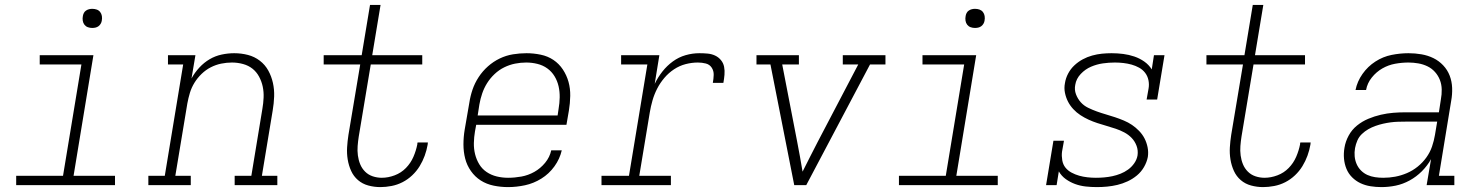

<svg xmlns="http://www.w3.org/2000/svg" viewBox="-20 -755 6040 783"><path d="M46 0V-38H237L312 -492H142V-530H361L280 -38H449V0ZM356 -641Q347 -641 338.5 -644Q330 -647 324.5 -654Q319 -661 317.5 -670.5Q316 -680 318 -690Q319 -696 322 -702Q325 -708 331 -712Q337 -716 343.5 -717.5Q350 -719 356 -719Q366 -719 374.5 -716Q383 -713 388.5 -706Q394 -699 395.5 -689.5Q397 -680 395 -670Q394 -664 390.5 -658Q387 -652 381.5 -648Q376 -644 369.5 -642.5Q363 -641 356 -641Z M585 0V-38H652L727 -492H665V-530H777L761 -435Q774 -459 793 -479.5Q812 -500 835 -513.5Q858 -527 884 -532.5Q910 -538 935 -538Q964 -538 991 -531Q1018 -524 1039.5 -507.5Q1061 -491 1074 -467.5Q1087 -444 1093 -417Q1099 -390 1098 -361.5Q1097 -333 1092 -304L1048 -38H1111V0H937V-38H1005L1050 -311Q1054 -334 1055 -357Q1056 -380 1051.5 -401.5Q1047 -423 1036.5 -442.5Q1026 -462 1009.5 -475Q993 -488 971 -494Q949 -500 926 -500Q904 -500 882 -495.5Q860 -491 839.5 -480.5Q819 -470 802 -453.5Q785 -437 773 -417.5Q761 -398 754.5 -376.5Q748 -355 744 -333L695 -38H758V0Z M1531 8Q1506 8 1482 1.5Q1458 -5 1440 -20.5Q1422 -36 1412 -58Q1402 -80 1398 -104.5Q1394 -129 1395.5 -154Q1397 -179 1401 -205L1449 -492H1300V-530H1455L1489 -735H1532L1498 -530H1702V-492H1492L1443 -198Q1440 -179 1438.5 -159.5Q1437 -140 1439.5 -121Q1442 -102 1449 -85Q1456 -68 1469 -55Q1482 -42 1500 -36Q1518 -30 1537 -30Q1563 -30 1589.5 -40Q1616 -50 1635.5 -70Q1655 -90 1666 -115.5Q1677 -141 1682 -167Q1682 -169 1682 -170.5Q1682 -172 1683 -174H1725Q1725 -172 1724.5 -170Q1724 -168 1724 -165Q1720 -142 1712 -120Q1704 -98 1691.5 -77.5Q1679 -57 1661 -40Q1643 -23 1621.5 -12Q1600 -1 1576.5 3.5Q1553 8 1531 8Z M2052 8Q2022 8 1993 2Q1964 -4 1940.5 -19Q1917 -34 1900.5 -57.5Q1884 -81 1877 -108.5Q1870 -136 1870 -166Q1870 -196 1875 -226L1894 -336Q1898 -363 1907 -389.5Q1916 -416 1932 -440.5Q1948 -465 1970 -484.5Q1992 -504 2018 -516.5Q2044 -529 2072 -533.5Q2100 -538 2127 -538Q2156 -538 2185 -532Q2214 -526 2237 -510.5Q2260 -495 2275.5 -471.5Q2291 -448 2298.5 -421Q2306 -394 2305.5 -364Q2305 -334 2300 -304L2290 -246H1922L1917 -219Q1913 -196 1912.5 -172Q1912 -148 1917.5 -126Q1923 -104 1934.5 -85Q1946 -66 1964.5 -53.5Q1983 -41 2005.5 -35.5Q2028 -30 2052 -30Q2079 -30 2106.5 -35Q2134 -40 2159 -54Q2184 -68 2203 -91Q2222 -114 2228 -142H2271Q2263 -107 2241 -76.5Q2219 -46 2187.5 -26.5Q2156 -7 2121 0.5Q2086 8 2052 8ZM2254 -284 2258 -311Q2262 -334 2262.5 -357.5Q2263 -381 2258 -403Q2253 -425 2241.5 -444Q2230 -463 2212 -476Q2194 -489 2171.5 -494.5Q2149 -500 2126 -500Q2103 -500 2080.5 -495.5Q2058 -491 2036.5 -480.5Q2015 -470 1997 -453Q1979 -436 1966.5 -416Q1954 -396 1946.5 -374Q1939 -352 1935 -329L1928 -284Z M2433 0V-38H2545L2620 -492H2513V-530H2669L2650 -413Q2663 -440 2681.5 -463.5Q2700 -487 2724 -504.5Q2748 -522 2776 -530Q2804 -538 2832 -538Q2849 -538 2865.5 -536.5Q2882 -535 2896 -528.5Q2910 -522 2920 -510Q2930 -498 2933 -482.5Q2936 -467 2934.5 -450Q2933 -433 2930 -417H2887Q2890 -433 2890.5 -449.5Q2891 -466 2882.5 -479Q2874 -492 2858.5 -496Q2843 -500 2826 -500Q2801 -500 2776 -493.5Q2751 -487 2729 -472.5Q2707 -458 2689.5 -437.5Q2672 -417 2660 -393.5Q2648 -370 2641 -345.5Q2634 -321 2630 -297L2587 -38H2716V0Z M3219 0 3122 -492H3065V-530H3238V-492H3170L3231 -177Q3237 -146 3242.5 -115.5Q3248 -85 3253 -55Q3268 -85 3283.5 -115.5Q3299 -146 3315 -177L3480 -492H3417V-530H3591V-492H3528L3268 0Z M3646 0V-38H3837L3912 -492H3742V-530H3961L3880 -38H4049V0ZM3956 -641Q3947 -641 3938.5 -644Q3930 -647 3924.5 -654Q3919 -661 3917.5 -670.5Q3916 -680 3918 -690Q3919 -696 3922 -702Q3925 -708 3931 -712Q3937 -716 3943.5 -717.5Q3950 -719 3956 -719Q3966 -719 3974.5 -716Q3983 -713 3988.5 -706Q3994 -699 3995.5 -689.5Q3997 -680 3995 -670Q3994 -664 3990.5 -658Q3987 -652 3981.5 -648Q3976 -644 3969.5 -642.5Q3963 -641 3956 -641Z M4453 8Q4430 8 4407.5 5.5Q4385 3 4364.5 -4.5Q4344 -12 4326.5 -24.5Q4309 -37 4298 -56L4289 0H4246L4276 -181H4319L4311 -136Q4309 -119 4312 -101.5Q4315 -84 4325 -71.5Q4335 -59 4350 -51Q4365 -43 4381 -38.5Q4397 -34 4414.5 -32Q4432 -30 4449 -30Q4466 -30 4483 -31.5Q4500 -33 4516.5 -36.5Q4533 -40 4549.5 -46.5Q4566 -53 4580.5 -63.5Q4595 -74 4605.5 -89Q4616 -104 4619 -121Q4622 -142 4615 -160.5Q4608 -179 4595 -192.5Q4582 -206 4565 -215Q4548 -224 4530 -230Q4512 -236 4493 -241.5Q4474 -247 4455.5 -253Q4437 -259 4419.5 -267Q4402 -275 4386 -285.5Q4370 -296 4357 -310Q4344 -324 4335.5 -340.5Q4327 -357 4323 -376.5Q4319 -396 4323 -416Q4326 -436 4336 -455Q4346 -474 4361.5 -488.5Q4377 -503 4395.5 -513Q4414 -523 4434 -528.5Q4454 -534 4473.5 -536Q4493 -538 4513 -538Q4537 -538 4560.5 -535Q4584 -532 4606 -524.5Q4628 -517 4646.5 -504Q4665 -491 4677 -472L4686 -530H4729L4699 -349H4656L4664 -394Q4667 -411 4663.5 -428Q4660 -445 4650 -458Q4640 -471 4625.5 -479Q4611 -487 4595 -491.5Q4579 -496 4561.5 -498Q4544 -500 4527 -500Q4527 -500 4526.5 -500Q4526 -500 4526 -500Q4502 -500 4477.5 -496.5Q4453 -493 4429.5 -483Q4406 -473 4387.5 -453.5Q4369 -434 4365 -409Q4361 -389 4368 -370.5Q4375 -352 4387.5 -338Q4400 -324 4417.5 -315.5Q4435 -307 4453 -300.5Q4471 -294 4490 -288.5Q4509 -283 4527 -277Q4545 -271 4563 -263.5Q4581 -256 4596.5 -245.5Q4612 -235 4625.5 -221Q4639 -207 4647.5 -190.5Q4656 -174 4660 -154.5Q4664 -135 4661 -115Q4657 -94 4645.5 -74Q4634 -54 4616.5 -39.5Q4599 -25 4578.5 -15.5Q4558 -6 4537 -1Q4516 4 4495 6Q4474 8 4453 8Z M5131 8Q5106 8 5082 1.5Q5058 -5 5040 -20.5Q5022 -36 5012 -58Q5002 -80 4998 -104.5Q4994 -129 4995.5 -154Q4997 -179 5001 -205L5049 -492H4900V-530H5055L5089 -735H5132L5098 -530H5302V-492H5092L5043 -198Q5040 -179 5038.5 -159.5Q5037 -140 5039.5 -121Q5042 -102 5049 -85Q5056 -68 5069 -55Q5082 -42 5100 -36Q5118 -30 5137 -30Q5163 -30 5189.5 -40Q5216 -50 5235.5 -70Q5255 -90 5266 -115.5Q5277 -141 5282 -167Q5282 -169 5282 -170.5Q5282 -172 5283 -174H5325Q5325 -172 5324.5 -170Q5324 -168 5324 -165Q5320 -142 5312 -120Q5304 -98 5291.5 -77.5Q5279 -57 5261 -40Q5243 -23 5221.5 -12Q5200 -1 5176.5 3.5Q5153 8 5131 8Z M5613 8Q5591 8 5569 4.5Q5547 1 5528 -8Q5509 -17 5494 -32Q5479 -47 5471 -66.5Q5463 -86 5461 -108Q5459 -130 5463 -153Q5467 -178 5480 -202Q5493 -226 5514 -243Q5535 -260 5560 -270.5Q5585 -281 5611 -287Q5637 -293 5662 -295Q5687 -297 5713 -297H5848L5856 -349Q5860 -370 5859.5 -390.5Q5859 -411 5852 -429Q5845 -447 5832 -461.5Q5819 -476 5801.5 -484.5Q5784 -493 5764 -496.5Q5744 -500 5724 -500Q5697 -500 5669.5 -495Q5642 -490 5617.5 -476Q5593 -462 5574.5 -439Q5556 -416 5551 -388H5508Q5515 -423 5536.5 -453.5Q5558 -484 5589 -504Q5620 -524 5655 -531Q5690 -538 5724 -538Q5751 -538 5777 -533.5Q5803 -529 5825.5 -518Q5848 -507 5865.5 -488.5Q5883 -470 5892 -446.5Q5901 -423 5902 -396.5Q5903 -370 5898 -343L5848 -38H5911V0H5798L5816 -106Q5801 -79 5778.5 -56.5Q5756 -34 5728.5 -19Q5701 -4 5672 2Q5643 8 5613 8ZM5621 -30Q5646 -30 5670 -34.5Q5694 -39 5717.5 -49Q5741 -59 5761.5 -75.5Q5782 -92 5797 -113Q5812 -134 5820 -157.5Q5828 -181 5832 -205L5841 -259H5713Q5697 -259 5681.5 -258.5Q5666 -258 5651 -256Q5636 -254 5620.5 -250.5Q5605 -247 5589.5 -241.5Q5574 -236 5560 -228Q5546 -220 5534 -208.5Q5522 -197 5515.5 -182Q5509 -167 5506 -151Q5503 -134 5504.5 -117.5Q5506 -101 5512.5 -86Q5519 -71 5530.5 -59.5Q5542 -48 5556.5 -41.5Q5571 -35 5587.5 -32.5Q5604 -30 5621 -30Z"/></svg>

Font: Iosevka Slab XLtExObl
Style: Regular
Weight: 200
Width: 7
Italic angle: -9°
Monospace: yes
Designer: Belleve Invis
Foundry: Belleve Invis
Version: Version 11.1.1; ttfautohint (v1.8.3)